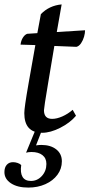

<svg xmlns="http://www.w3.org/2000/svg" viewBox="-52 -589 405 869"><path d="M139 12Q58 12 58 -77Q58 -89 62.5 -121Q67 -153 78 -215.5Q89 -278 108 -385L41 -387Q43 -405 51.5 -418.5Q60 -432 71 -436L117 -439L133 -525Q171 -564 227 -569Q221 -535 215.5 -503.5Q210 -472 205 -444L333 -452Q333 -439 328.5 -423Q324 -407 315 -393.5Q306 -380 294 -377L194 -381Q177 -279 166.5 -217Q156 -155 151.5 -125Q147 -95 147 -90Q147 -51 184 -51Q205 -51 230 -62Q255 -73 277 -92L292 -65Q265 -33 220.5 -10.5Q176 12 139 12ZM76 260Q27 260 -2.5 240.5Q-32 221 -32 190Q-32 169 -21.5 157Q-11 145 7 145Q17 145 27.5 148.5Q38 152 44 158Q39 193 50 211.5Q61 230 88 230Q117 230 137.5 207.5Q158 185 158 153Q158 127 140 113Q122 99 91 99Q77 99 66 102L108 0H138L111 69Q124 67 135 67Q177 67 202.5 87Q228 107 228 141Q228 175 208 202Q188 229 153.5 244.5Q119 260 76 260Z"/></svg>

Font: Petrona Medium
Style: Italic
Weight: 500
Italic angle: -9°
Designer: Ringo R. Seeber
Foundry: Ringo R. Seeber
Version: Version 2.001; ttfautohint (v1.8.3)